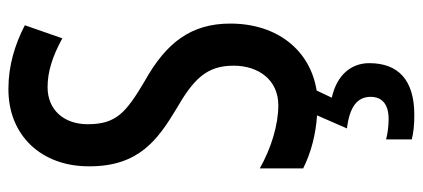

<svg xmlns="http://www.w3.org/2000/svg" viewBox="-294 -563 1004 456"><g transform="rotate(-90 208.0 -335.0)"><path d="M286 40C286 -3 258 -37 204 -49L221 -85C316 -100 380 -178 380 -290C380 -383 335 -442 244 -493C168 -538 141 -561 141 -629C141 -684 174 -724 229 -724C265 -724 301 -713 345 -689L376 -778C330 -802 279 -817 226 -817C114 -818 40 -738 41 -624C41 -507 105 -462 176 -419C249 -377 280 -346 280 -282C280 -224 247 -176 186 -176C139 -176 84 -193 36 -220V-117C74 -98 117 -87 162 -84L131 -13C181 -7 206 11 206 43C206 70 189 86 153 86C139 86 120 84 105 80V141C121 145 139 147 163 147C246 147 286 109 286 40Z"/></g></svg>

Font: Noto Sans Kannada UI ExtraCondensed Medium
Style: Regular
Weight: 500
Width: 2
Designer: Jelle Bosma - Monotype Design Team
Foundry: Monotype Imaging Inc.
Version: Version 2.005